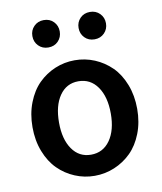

<svg xmlns="http://www.w3.org/2000/svg" viewBox="-81 -765 711 843"><g transform="rotate(-10 274.5 -344.0)"><path d="M273.9 -502.9Q320.3 -502.9 362.3 -485.4Q404.3 -467.8 436.8 -435.8Q469.2 -403.8 488.5 -354.2Q507.8 -304.7 507.8 -245.1Q507.8 -185.5 488.5 -136.2Q469.2 -86.9 436.8 -54.9Q404.3 -22.9 362.3 -5.4Q320.3 12.2 273.9 12.2Q228 12.2 186 -5.4Q144 -22.9 111.8 -54.9Q79.6 -86.9 60.3 -136.2Q41 -185.5 41 -245.1Q41 -304.7 60.3 -354.2Q79.6 -403.8 111.8 -435.8Q144 -467.8 186 -485.4Q228 -502.9 273.9 -502.9ZM170.9 -700.2Q197.8 -700.2 214.8 -682.6Q231.9 -665 231.9 -639.2Q231.9 -613.3 214.8 -595.7Q197.8 -578.1 170.9 -578.1Q144.5 -578.1 127.2 -595.7Q109.9 -613.3 109.9 -639.2Q109.9 -665 127.2 -682.6Q144.5 -700.2 170.9 -700.2ZM159.2 -245.1Q159.2 -170.9 189.9 -126.5Q220.7 -82 273.9 -82Q327.6 -82 358.9 -126.5Q390.1 -170.9 390.1 -245.1Q390.1 -319.8 358.9 -364.5Q327.6 -409.2 273.9 -409.2Q220.7 -409.2 189.9 -364.7Q159.2 -320.3 159.2 -245.1ZM377 -700.2Q403.3 -700.2 420.7 -682.6Q438 -665 438 -639.2Q438 -613.3 420.7 -595.7Q403.3 -578.1 377 -578.1Q350.1 -578.1 333 -595.7Q315.9 -613.3 315.9 -639.2Q315.9 -665 333 -682.6Q350.1 -700.2 377 -700.2Z"/></g></svg>

Font: Source Sans Pro Semibold
Style: Regular
Weight: 600
Designer: Paul D. Hunt
Foundry: Adobe Systems Incorporated
Version: Version 2.020;PS 2.0;hotconv 1.0.86;makeotf.lib2.5.63406